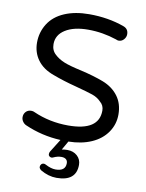

<svg xmlns="http://www.w3.org/2000/svg" viewBox="-98 -761 797 1046"><g transform="rotate(10 301.0 -237.5)"><path d="M531 -83Q500 -38 445 -14Q390 10 318 11L290 60Q305 57 321 57Q354 57 375.5 76.5Q397 96 397 126Q397 217 288 217Q243 217 199 191Q188 182 188 174Q188 165 193.5 159Q199 153 208 153Q212 153 218 156Q250 173 275 173Q330 173 330 129Q330 115 321 107.5Q312 100 296 100Q274 100 253 110Q247 113 243 113Q236 113 230.5 108.5Q225 104 225 97Q225 89 229 82L274 10Q170 5 77 -36Q65 -41 57 -52.5Q49 -64 49 -77Q49 -95 60.5 -107Q72 -119 90 -119Q101 -119 108 -115Q198 -75 301 -75Q471 -75 471 -187Q471 -216 449 -234Q430 -254 401 -264Q375 -273 304 -292Q234 -310 176 -332Q117 -353 86.5 -394.5Q56 -436 56 -491Q56 -547 85 -594Q115 -642 173.5 -667Q232 -692 310 -692Q416 -692 504 -660Q532 -650 532 -620Q532 -604 520.5 -591Q509 -578 492 -578Q484 -578 477 -582Q399 -608 319 -608Q240 -608 193 -578.5Q146 -549 146 -498Q146 -463 170 -442Q191 -422 223 -409Q255 -396 320 -382Q393 -365 445 -345Q499 -324 530 -282.5Q561 -241 561 -181Q561 -127 531 -83Z"/></g></svg>

Font: 寒蝉全圆体
Style: Regular
Weight: 400
Designer: Warren2060
      Designed by Motoya company      

      [Varela Round]
      Joe Prince(Latin component); Avraham Cornf
Foundry: ChillType
Version: Version 3.200